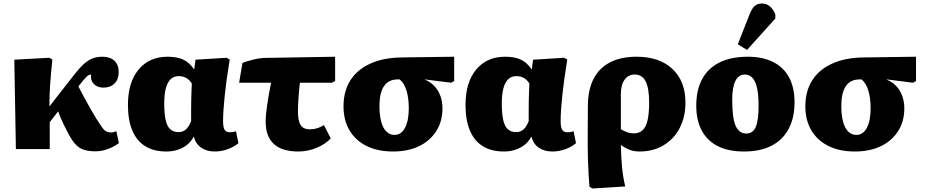

<svg xmlns="http://www.w3.org/2000/svg" viewBox="-20 -854 5308 1100"><path d="M528 13Q486 13 457.5 3Q429 -7 407 -33.5Q385 -60 362 -107Q353 -124 344 -142.5Q335 -161 327 -180Q319 -199 313 -216L265 -154V0H71L62 -512L263 -523L280 -513Q276 -471 272.5 -435Q269 -399 267 -367Q265 -335 264 -305Q263 -275 263 -244L401 -421Q433 -462 458.5 -485.5Q484 -509 509.5 -519Q535 -529 566 -529Q611 -529 635.5 -506Q660 -483 660 -441Q660 -400 636.5 -376Q613 -352 573 -352Q537 -352 517 -373.5Q497 -395 502 -427Q496 -427 489.5 -424Q483 -421 475.5 -414Q468 -407 459 -396L429 -359Q443 -333 457.5 -305Q472 -277 489.5 -247Q507 -217 528 -180Q551 -144 564 -125.5Q577 -107 589 -101Q601 -95 616 -95Q624 -95 630.5 -97Q637 -99 647 -102L661 -34Q644 -21 621.5 -10Q599 1 574.5 7Q550 13 528 13Z M933 14Q861 14 812 -16.5Q763 -47 738 -106.5Q713 -166 713 -253Q713 -382 774 -455.5Q835 -529 940 -529Q995 -529 1030 -512.5Q1065 -496 1091 -458H1093L1100 -512L1278 -523L1296 -513Q1286 -452 1279 -401Q1272 -350 1267.5 -306.5Q1263 -263 1260.5 -226.5Q1258 -190 1258 -158Q1258 -136 1262 -122Q1266 -108 1275 -102Q1284 -96 1298 -96Q1307 -96 1315 -97.5Q1323 -99 1332 -102L1346 -34Q1321 -12 1284 1Q1247 14 1211 14Q1164 14 1132.5 -8Q1101 -30 1091 -70H1089Q1075 -43 1052 -24.5Q1029 -6 998.5 4Q968 14 933 14ZM1003 -97Q1027 -97 1044.5 -112Q1062 -127 1075 -160Q1075 -193 1075 -222Q1075 -251 1075.5 -277.5Q1076 -304 1077 -328.5Q1078 -353 1079 -375Q1067 -396 1047.5 -407Q1028 -418 1005 -418Q977 -418 958.5 -401Q940 -384 930.5 -349.5Q921 -315 921 -262Q921 -203 929 -166.5Q937 -130 955.5 -113.5Q974 -97 1003 -97Z M1689 14Q1596 14 1549 -29Q1502 -72 1502 -157Q1502 -175 1504 -197.5Q1506 -220 1510 -247.5Q1514 -275 1519.5 -308.5Q1525 -342 1533 -380H1350L1369 -493Q1380 -498 1395 -502.5Q1410 -507 1427 -511.5Q1444 -516 1460 -518.5Q1476 -521 1488 -522L1900 -529V-390L1882 -380H1698Q1696 -359 1694 -340.5Q1692 -322 1691 -306Q1690 -290 1689 -275Q1688 -260 1687.5 -245Q1687 -230 1687 -215Q1687 -160 1703 -136.5Q1719 -113 1756 -113Q1777 -113 1796.5 -119Q1816 -125 1836 -137L1875 -61Q1843 -27 1792.5 -6.5Q1742 14 1689 14Z M2232 14Q2144 14 2080.5 -17.5Q2017 -49 1982.5 -107Q1948 -165 1948 -245Q1948 -332 1987.5 -394Q2027 -456 2102.5 -490Q2178 -524 2284 -525L2582 -529V-390L2565 -380L2415 -399V-397Q2446 -385 2468.5 -361Q2491 -337 2503 -304.5Q2515 -272 2515 -233Q2515 -159 2479.5 -103Q2444 -47 2380.5 -16.5Q2317 14 2232 14ZM2240 -81Q2279 -81 2300.5 -122Q2322 -163 2322 -234Q2322 -293 2308.5 -336Q2295 -379 2270 -399H2259Q2206 -399 2180 -360.5Q2154 -322 2154 -246Q2154 -194 2164 -157Q2174 -120 2193.5 -100.5Q2213 -81 2240 -81Z M2867 14Q2795 14 2746 -16.5Q2697 -47 2672 -106.5Q2647 -166 2647 -253Q2647 -382 2708 -455.5Q2769 -529 2874 -529Q2929 -529 2964 -512.5Q2999 -496 3025 -458H3027L3034 -512L3212 -523L3230 -513Q3220 -452 3213 -401Q3206 -350 3201.5 -306.5Q3197 -263 3194.5 -226.5Q3192 -190 3192 -158Q3192 -136 3196 -122Q3200 -108 3209 -102Q3218 -96 3232 -96Q3241 -96 3249 -97.5Q3257 -99 3266 -102L3280 -34Q3255 -12 3218 1Q3181 14 3145 14Q3098 14 3066.5 -8Q3035 -30 3025 -70H3023Q3009 -43 2986 -24.5Q2963 -6 2932.5 4Q2902 14 2867 14ZM2937 -97Q2961 -97 2978.5 -112Q2996 -127 3009 -160Q3009 -193 3009 -222Q3009 -251 3009.5 -277.5Q3010 -304 3011 -328.5Q3012 -353 3013 -375Q3001 -396 2981.5 -407Q2962 -418 2939 -418Q2911 -418 2892.5 -401Q2874 -384 2864.5 -349.5Q2855 -315 2855 -262Q2855 -203 2863 -166.5Q2871 -130 2889.5 -113.5Q2908 -97 2937 -97Z M3375 226 3357 216Q3355 192 3352.5 151Q3350 110 3348.5 62.5Q3347 15 3347 -28L3348 -245Q3348 -338 3380 -401Q3412 -464 3474.5 -496.5Q3537 -529 3627 -529Q3758 -529 3832.5 -459Q3907 -389 3907 -266Q3907 -184 3874 -120.5Q3841 -57 3781.5 -21.5Q3722 14 3644 14Q3623 14 3606 10Q3589 6 3573 -2Q3557 -10 3539 -22H3537Q3538 15 3539.5 46.5Q3541 78 3544 107Q3547 136 3551.5 162.5Q3556 189 3562 214ZM3611 -90Q3642 -90 3661.5 -108Q3681 -126 3690 -165Q3699 -204 3699 -266Q3699 -349 3679 -388Q3659 -427 3617 -427Q3580 -427 3558.5 -397.5Q3537 -368 3537 -316V-114Q3548 -107 3560 -101.5Q3572 -96 3585.5 -93Q3599 -90 3611 -90Z M4242 14Q4154 14 4093 -16.5Q4032 -47 4000.5 -106Q3969 -165 3969 -249Q3969 -339 4003 -401.5Q4037 -464 4103 -496.5Q4169 -529 4264 -529Q4350 -529 4410 -498.5Q4470 -468 4501 -410Q4532 -352 4532 -268Q4532 -178 4498 -115Q4464 -52 4400 -19Q4336 14 4242 14ZM4256 -89Q4293 -89 4309.5 -126Q4326 -163 4326 -249Q4326 -310 4317.5 -349Q4309 -388 4291.5 -407.5Q4274 -427 4248 -427Q4212 -427 4193.5 -391Q4175 -355 4175 -282Q4175 -178 4194.5 -133.5Q4214 -89 4256 -89ZM4260 -568 4207 -600 4274 -771Q4288 -806 4304 -820Q4320 -834 4346 -834Q4370 -834 4389.5 -818.5Q4409 -803 4422 -772V-748Z M4878 14Q4790 14 4726.5 -17.5Q4663 -49 4628.5 -107Q4594 -165 4594 -245Q4594 -332 4633.5 -394Q4673 -456 4748.5 -490Q4824 -524 4930 -525L5228 -529V-390L5211 -380L5061 -399V-397Q5092 -385 5114.5 -361Q5137 -337 5149 -304.5Q5161 -272 5161 -233Q5161 -159 5125.5 -103Q5090 -47 5026.5 -16.5Q4963 14 4878 14ZM4886 -81Q4925 -81 4946.5 -122Q4968 -163 4968 -234Q4968 -293 4954.5 -336Q4941 -379 4916 -399H4905Q4852 -399 4826 -360.5Q4800 -322 4800 -246Q4800 -194 4810 -157Q4820 -120 4839.5 -100.5Q4859 -81 4886 -81Z"/></svg>

Font: Literata ExtraBold
Style: Regular
Weight: 800
Designer: Latin by Veronika Burian and Jose Scaglione. Greek by Irene Vlachou. Cyrillic by Vera Evstafieva.
Foundry: TypeTogether
Version: Version 3.103;gftools[0.9.29]